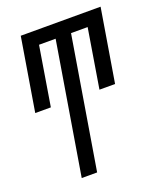

<svg xmlns="http://www.w3.org/2000/svg" viewBox="-136 -609 772 913"><g transform="rotate(-20 250.0 -152.5)"><path d="M119 215 229 -450H145L96 -151H17L78 -520H482L421 -151H342L391 -450H307L197 215Z"/></g></svg>

Font: Iosevka Curly Slab
Style: Italic
Weight: 400
Italic angle: -9°
Monospace: yes
Designer: Belleve Invis
Foundry: Belleve Invis
Version: Version 22.1.2; ttfautohint (v1.8.4)